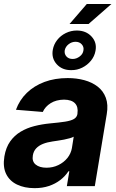

<svg xmlns="http://www.w3.org/2000/svg" viewBox="-24 -952 595 982"><path d="M152.8 10.3Q101.1 10.3 63 -8.1Q24.9 -26.4 7.3 -62.5Q-10.3 -98.6 -1.5 -152.3Q6.3 -198.2 28.1 -228.8Q49.8 -259.3 81.5 -278.3Q113.3 -297.4 151.9 -307.1Q190.4 -316.9 231.4 -320.8Q279.3 -325.2 309.1 -329.8Q338.9 -334.5 354 -343.3Q369.1 -352.1 372.1 -369.1V-371.6Q377 -405.3 359.6 -423.6Q342.3 -441.9 303.7 -442.4Q263.2 -441.9 235.1 -424.3Q207 -406.7 194.8 -379.4L57.6 -390.6Q75.7 -440.4 113 -476.8Q150.4 -513.2 203.6 -533Q256.8 -552.7 322.3 -552.7Q367.7 -552.7 407.2 -542Q446.8 -531.2 475.6 -509Q504.4 -486.8 517.3 -451.7Q530.3 -416.5 522 -368.2L460.9 0H317.9L330.6 -76.2H326.2Q309.1 -50.3 283.9 -31Q258.8 -11.7 226.1 -0.7Q193.4 10.3 152.8 10.3ZM213.9 -94.2Q246.6 -94.2 274.4 -107.7Q302.2 -121.1 320.6 -143.8Q338.9 -166.5 343.8 -194.8L353 -252.9Q345.7 -248.5 332.5 -244.9Q319.3 -241.2 303.7 -238Q288.1 -234.9 272.5 -232.7Q256.8 -230.5 244.6 -228.5Q217.3 -224.6 195.8 -216.1Q174.3 -207.5 160.9 -193.1Q147.5 -178.7 144 -157.2Q138.7 -126.5 158.4 -110.4Q178.2 -94.2 213.9 -94.2ZM331.5 -829.1 419.9 -931.6H545.9L428.7 -829.1ZM340.3 -593.3Q293.9 -592.8 266.1 -623.5Q238.3 -654.3 246.1 -697.8Q251 -725.1 268.6 -747.6Q286.1 -770 312.7 -783Q339.4 -795.9 368.7 -795.9Q416 -795.9 444.3 -765.1Q472.7 -734.4 464.4 -691.9Q459.5 -664.1 441.2 -641.6Q422.9 -619.1 396.5 -606Q370.1 -592.8 340.3 -593.3ZM347.7 -650.4Q366.7 -650.4 383.5 -663.1Q400.4 -675.8 402.8 -694.8Q405.8 -712.4 394 -725.3Q382.3 -738.3 362.3 -738.3Q342.8 -738.3 326.9 -725.8Q311 -713.4 307.1 -694.8Q304.2 -676.3 315.7 -663.3Q327.1 -650.4 347.7 -650.4Z"/></svg>

Font: Inter Tight
Style: Bold Italic
Weight: 700
Italic angle: -9.39999°
Designer: Rasmus Andersson
Foundry: rsms
Version: Version 3.004